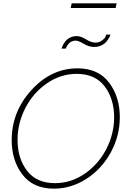

<svg xmlns="http://www.w3.org/2000/svg" viewBox="-20 -1124 765 1149"><path d="M403 -1076 409 -1104H678L672 -1076ZM432 -881Q418 -881 406 -874.5Q394 -868 387.5 -858.5Q381 -849 378 -843.5Q375 -838 373 -833H348Q349 -838 354 -849Q359 -860 369 -874Q379 -888 397.5 -898Q416 -908 439 -908Q464 -908 495 -888.5Q526 -869 550 -869Q573 -869 589.5 -881Q606 -893 610 -902Q614 -911 616 -917H641Q640 -911 634.5 -901Q629 -891 618.5 -877Q608 -863 588 -853Q568 -843 543 -843Q513 -843 481 -862Q449 -881 432 -881ZM50 -285Q50 -456 168.5 -585.5Q287 -715 444 -715Q568 -715 632.5 -630Q697 -545 697 -423Q697 -311 643 -212Q589 -113 497.5 -54Q406 5 303 5Q179 5 114.5 -79Q50 -163 50 -285ZM663 -422Q663 -533 606 -607.5Q549 -682 439 -682Q343 -682 260.5 -625Q178 -568 131.5 -477Q85 -386 85 -287Q85 -176 142 -102Q199 -28 309 -28Q406 -28 488.5 -85.5Q571 -143 617 -233.5Q663 -324 663 -422Z"/></svg>

Font: Raleway-v4020 ExtraLight
Style: Italic
Weight: 275
Italic angle: -12°
Designer: Matt McInerney, Pablo Impallari, Rodrigo Fuenzalida
Foundry: Matt McInerney, Pablo Impallari, Rodrigo Fuenzalida
Version: Version 4.020;PS 004.020;hotconv 1.0.88;makeotf.lib2.5.64775